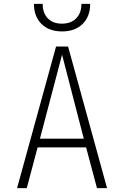

<svg xmlns="http://www.w3.org/2000/svg" viewBox="-20 -970 640 990"><path d="M68 0 269 -730H331L532 0H480L424 -210H174L118 0ZM186 -255H412L300 -688ZM300 -808Q233 -808 194 -846.5Q155 -885 155 -950H200Q200 -903 226.5 -875.5Q253 -848 299 -848Q346 -848 373 -875.5Q400 -903 400 -950H445Q445 -885 406 -846.5Q367 -808 300 -808Z"/></svg>

Font: Tiny Thin
Style: Regular
Weight: 100
Monospace: yes
Designer: Philipp Nurullin, Konstantin Bulenkov
Foundry: JetBrains
Version: Version 2.251; ttfautohint (v1.8.4.7-5d5b)